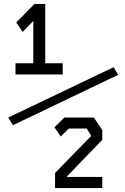

<svg xmlns="http://www.w3.org/2000/svg" viewBox="-20 -800 640 980"><path d="M46 -161 583 -418 560 -457 22 -200ZM156 -780 63 -685 96 -637 150 -693V-477H59V-420H300V-477H211V-780ZM308 -200 258 -150 290 -103 331 -144H422L446 -107L261 83V160H502V103H321V101L502 -86V-136L459 -200Z"/></svg>

Font: Kode Mono Medium
Style: Regular
Weight: 500
Monospace: yes
Designer: Isa Ozler
Foundry: Kadena LLC
Version: Version 1.206;gftools[0.9.28]